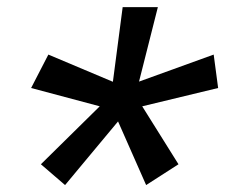

<svg xmlns="http://www.w3.org/2000/svg" viewBox="-20 -609 660 540"><path d="M67.5 -361.5 260.5 -310 95 -147 163 -88.5 312 -267.5 391 -88.5 482 -147 380 -310 593.5 -361.5 581 -455.5 371 -379.5 424 -589H325L297.5 -379L116 -455.5Z"/></svg>

Font: Monaspace Krypton
Style: Italic
Weight: 400
Italic angle: -11°
Designer: Riley Cran & the Lettermatic Team
Foundry: Lettermatic
Version: Version 1.101 (Monaspace Krypton)